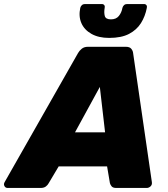

<svg xmlns="http://www.w3.org/2000/svg" viewBox="-74 -932 835 952"><path d="M-36 0Q-47 0 -52 -9.5Q-57 -19 -51 -29L313 -669Q319 -680 331 -690Q343 -700 362 -700H550Q569 -700 577 -690Q585 -680 586 -669L679 -29Q681 -16 672.5 -8Q664 0 653 0H503Q486 0 479.5 -8Q473 -16 471 -24L457 -107H217L167 -23Q163 -15 153.5 -7.5Q144 0 127 0ZM298 -276H447L421 -501ZM467 -744Q415 -744 379.5 -764Q344 -784 329.5 -817.5Q315 -851 324 -893Q326 -901 332 -906.5Q338 -912 347 -912H430Q439 -912 443 -906.5Q447 -901 445 -893Q441 -870 445.5 -853Q450 -836 476 -836Q502 -836 515.5 -853Q529 -870 533 -893Q535 -901 541 -906.5Q547 -912 556 -912H639Q648 -912 652 -906.5Q656 -901 654 -893Q646 -851 625 -817.5Q604 -784 566 -764Q528 -744 467 -744Z"/></svg>

Font: Rubik ExtraBold
Style: Italic
Weight: 800
Italic angle: -12°
Designer: Hubert and Fischer
Foundry: Hubert and Fischer
Version: Version 2.300;gftools[0.9.30]